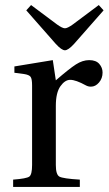

<svg xmlns="http://www.w3.org/2000/svg" viewBox="-20 -740 430 760"><path d="M84 -699 103 -720 206 -643Q227 -628 237 -628Q247 -628 268 -643L371 -720L390 -699L273 -566Q250 -541 237 -541Q224 -541 201 -566ZM32 0V-29Q85 -33 96 -41Q107 -49 107 -87V-402Q107 -428 101 -436Q95 -444 75 -447L37 -452V-477L189 -502L201 -422Q254 -468 280.5 -485Q307 -502 333 -502Q360 -502 373 -487Q386 -472 386 -453Q386 -430 372 -413.5Q358 -397 340 -397Q329 -397 320 -402Q280 -424 258 -424Q237 -424 219 -398.5Q201 -373 201 -321V-87Q201 -49 215 -41Q229 -33 296 -29V0Z"/></svg>

Font: Linguistics Pro
Style: Regular
Weight: 400
Designer: Stefan Peev, Context Ltd
Foundry: Stefan Peev, Context Ltd
Version: Version 001.000